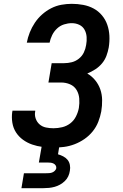

<svg xmlns="http://www.w3.org/2000/svg" viewBox="-20 -763 640 1003"><path d="M259 8Q230 8 202 4.5Q174 1 148 -8Q122 -17 100 -33Q78 -49 63.5 -71.5Q49 -94 44.5 -122Q40 -150 44 -179Q45 -180 45 -181.5Q45 -183 45 -185H164Q164 -184 164 -183.5Q164 -183 164 -182Q160 -162 166.5 -143.5Q173 -125 187 -113Q201 -101 220 -97Q239 -93 259 -93Q282 -93 305 -98.5Q328 -104 347 -118.5Q366 -133 377 -155Q388 -177 392 -199Q396 -224 394 -248.5Q392 -273 380 -293Q368 -313 346 -322.5Q324 -332 299 -332H233L250 -433H315Q335 -433 355 -438Q375 -443 392 -456.5Q409 -470 418 -489Q427 -508 430 -528Q434 -549 432.5 -570Q431 -591 421.5 -608Q412 -625 394 -633.5Q376 -642 355 -642Q335 -642 314.5 -635.5Q294 -629 278 -614Q262 -599 252.5 -579.5Q243 -560 239 -540H120Q125 -567 135.5 -593.5Q146 -620 162 -644Q178 -668 200 -687.5Q222 -707 247.5 -720Q273 -733 300.5 -738Q328 -743 355 -743Q385 -743 414.5 -737.5Q444 -732 469 -718.5Q494 -705 512.5 -683Q531 -661 540.5 -633.5Q550 -606 551.5 -576Q553 -546 548 -515Q544 -493 536 -471.5Q528 -450 513 -432Q498 -414 478 -401Q458 -388 436 -379Q460 -365 477.5 -343.5Q495 -322 504 -296Q513 -270 513.5 -240.5Q514 -211 509 -181Q504 -154 493.5 -127Q483 -100 464.5 -77Q446 -54 421.5 -37Q397 -20 369.5 -9.5Q342 1 314.5 4.5Q287 8 259 8ZM92 220 105 142H220Q228 142 236 141.5Q244 141 251.5 138.5Q259 136 265.5 130Q272 124 274 116Q275 108 271 101.5Q267 95 260 91.5Q253 88 245.5 87Q238 86 229 86H183L198 0H290L283 43Q297 47 310.5 54Q324 61 333 72Q342 83 345 98.5Q348 114 345 129Q343 144 336.5 158Q330 172 318.5 183Q307 194 293.5 201.5Q280 209 265.5 213Q251 217 236.5 218.5Q222 220 207 220Z"/></svg>

Font: Iosevka SS04 Extended Oblique
Style: Bold
Weight: 700
Width: 7
Italic angle: -9°
Monospace: yes
Designer: Belleve Invis
Foundry: Belleve Invis
Version: Version 19.0.0; ttfautohint (v1.8.4)